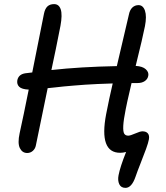

<svg xmlns="http://www.w3.org/2000/svg" viewBox="-20 -703 806 930"><path d="M111.8 38.1Q87.9 38.1 76.2 14.4Q64.5 -9.3 75.2 -58.1Q94.2 -144 119.1 -269Q85.4 -270.5 73 -282.7Q60.5 -294.9 64 -314.9Q70.3 -343.3 103 -348.1Q108.9 -348.6 119.9 -350.1Q130.9 -351.6 136.2 -352.1Q142.6 -382.3 192.9 -636.2Q197.8 -660.6 209.7 -671.9Q221.7 -683.1 242.2 -683.1Q265.6 -683.1 274.2 -657.5Q282.7 -631.8 272.9 -578.1Q249.5 -458 229 -363.8Q369.6 -379.4 545.9 -382.8Q600.6 -614.7 604 -630.9Q608.4 -654.3 620.8 -666.3Q633.3 -678.2 650.9 -678.2Q672.9 -678.2 682.1 -651.4Q691.4 -624.5 682.1 -576.2Q672.4 -525.9 637.2 -383.8Q670.9 -381.8 686.3 -367.4Q701.7 -353 698.2 -335.9Q695.3 -319.8 681.4 -310.3Q667.5 -300.8 647 -300.8H617.2Q613.8 -285.6 607.7 -259.5Q601.6 -233.4 596.9 -212.4Q592.3 -191.4 588.9 -173.8Q578.6 -122.6 577.1 -94.2Q575.7 -65.9 581.5 -55.9Q587.4 -45.9 601.1 -45.9Q611.3 -45.9 635 -56.4Q658.7 -66.9 669.9 -66.9Q688 -66.9 696.3 -56.6Q704.6 -46.4 701.2 -27.8Q698.2 -11.2 687.5 18.3Q676.8 47.9 660.9 87.9Q645 127.9 636.2 153.8Q617.7 207 587.9 207Q565.9 207 557.6 189Q549.3 170.9 554.2 146Q562 105 590.8 33.2Q575.2 37.1 562 37.1Q458.5 37.1 494.1 -149.9Q508.8 -225.6 525.9 -298.8Q489.3 -297.9 453.1 -296.1Q417 -294.4 391.8 -292.7Q366.7 -291 335 -288.3Q303.2 -285.6 288.6 -284.2Q273.9 -282.7 245.6 -279.5Q217.3 -276.4 210.9 -275.9Q166 -61.5 153.8 1Q150.9 17.1 139.2 27.6Q127.4 38.1 111.8 38.1Z"/></svg>

Font: Shantell Sans Bouncy
Style: Italic
Weight: 400
Italic angle: -11.31°
Designer: Stephen Nixon, Anya Danilova, Shantell Martin
Foundry: Arrow Type
Version: Version 1.006;[9816181b4]